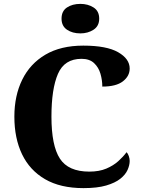

<svg xmlns="http://www.w3.org/2000/svg" viewBox="-20 -959 730 989"><path d="M410 10Q291 10 212 -36Q133 -82 93.5 -164.5Q54 -247 54 -358Q54 -466 94.5 -548.5Q135 -631 214 -677.5Q293 -724 409 -724Q529 -724 588.5 -690Q648 -656 648 -606Q648 -567 613 -540Q578 -513 507 -513Q507 -546 497.5 -579Q488 -612 464.5 -634Q441 -656 400 -656Q312 -656 278.5 -578.5Q245 -501 245 -358Q245 -209 288.5 -142Q332 -75 440 -75Q491 -75 527.5 -90.5Q564 -106 589.5 -129Q615 -152 632 -175Q639 -168 643.5 -155Q648 -142 648 -130Q648 -108 637 -83.5Q626 -59 599.5 -38Q573 -17 527 -3.5Q481 10 410 10ZM394 -787Q353 -787 325 -806Q297 -825 297 -863Q297 -902 325 -920.5Q353 -939 394 -939Q433 -939 462 -920.5Q491 -902 491 -863Q491 -825 462 -806Q433 -787 394 -787Z"/></svg>

Font: Noto Serif Tamil ExtraBold
Style: Regular
Weight: 800
Designer: Indian Type Foundry, Tom Grace, and the Monotype Design Team
Foundry: Monotype Imaging Inc.
Version: Version 2.004; ttfautohint (v1.8.4.7-5d5b)